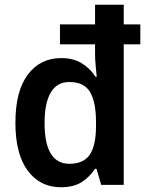

<svg xmlns="http://www.w3.org/2000/svg" viewBox="-20 -780 621 810"><path d="M237 10Q149 10 97 -60Q45 -130 45 -262Q45 -396 97.5 -465.5Q150 -535 238 -535Q289 -535 325 -513Q361 -491 383 -456H388Q386 -477 383.5 -504Q381 -531 381 -551V-593H233V-677H381V-760H502V-677H572V-593H502V0H407L387 -68H381Q358 -33 324 -11.5Q290 10 237 10ZM273 -89Q333 -89 359 -128Q385 -167 385 -247V-265Q385 -349 360 -391.5Q335 -434 272 -434Q220 -434 194 -389.5Q168 -345 168 -261Q168 -89 273 -89Z"/></svg>

Font: Noto Sans Arabic UI SmCn SmBd
Style: Regular
Weight: 600
Width: 4
Designer: Monotype Design Team, Nadine Chahine and Nizar Qandah
Foundry: Monotype Imaging Inc.
Version: Version 2.010; ttfautohint (v1.8.4.7-5d5b)